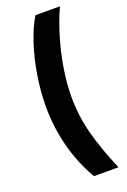

<svg xmlns="http://www.w3.org/2000/svg" viewBox="-171 -820 674 1018"><g transform="rotate(-20 166.0 -311.0)"><path d="M58.6 -289.1Q58.6 -374.5 73 -463.1Q87.4 -551.8 113 -630.4Q138.7 -709 172.4 -764.6H310.5Q279.3 -695.8 255.1 -615.5Q231 -535.2 217.3 -451.7Q203.6 -368.2 203.6 -289.1Q203.6 -183.6 230.7 -81.3Q257.8 21 310.5 143.6H172.4Q116.7 48.8 87.6 -61.5Q58.6 -171.9 58.6 -289.1Z"/></g></svg>

Font: Inter Display
Style: Bold
Weight: 700
Designer: Rasmus Andersson
Foundry: rsms
Version: Version 4.001;git-9221beed3